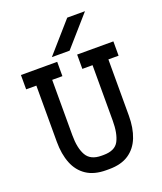

<svg xmlns="http://www.w3.org/2000/svg" viewBox="-168 -1045 976 1157"><g transform="rotate(-20 320.0 -466.0)"><path d="M235.4 -746.6 403.8 -938.5H517.6L349.1 -746.6ZM311 5.9Q233.9 5.9 184.8 -26.9Q135.7 -59.6 112.3 -118.7Q88.9 -177.7 88.9 -256.8V-617.2H23.4V-709H255.9V-617.2H190.4V-261.7Q190.4 -179.2 217 -132.6Q243.7 -85.9 313.5 -85.9H326.7Q400.4 -85.9 424.8 -132.6Q449.2 -179.2 449.2 -261.7V-617.2H383.8V-709H616.2V-617.2H550.8V-256.8Q550.8 -177.7 527.6 -118.7Q504.4 -59.6 455.6 -26.9Q406.7 5.9 329.6 5.9Z"/></g></svg>

Font: Kay Pho Du
Style: Bold
Weight: 700
Designer: Victor Gaultney, Khu Oo Reh
Foundry: SIL International
Version: Version 3.000